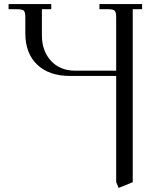

<svg xmlns="http://www.w3.org/2000/svg" viewBox="-20 -722 771 940"><path d="M22 -676.8V-702.1H231V-676.8H185.1V-548.8Q185.1 -472.7 229.5 -424.3Q273.9 -376 348.1 -376H548.8V-637.2Q548.8 -662.1 541.7 -669.4Q534.7 -676.8 509.8 -676.8H466.8V-702.1H675.8V-676.8H629.9V169.9L561 198.2L548.8 169.9V-350.1H323.2Q220.2 -350.1 162.1 -405.5Q104 -460.9 104 -558.1V-637.2Q104 -662.1 96.9 -669.4Q89.8 -676.8 64.9 -676.8Z"/></svg>

Font: Dihjauti
Style: Regular
Weight: 400
Designer: T. Christopher White
Version: Version 3.0.0